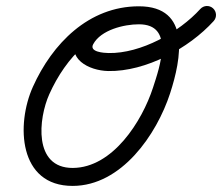

<svg xmlns="http://www.w3.org/2000/svg" viewBox="-20 -591 740 640"><path d="M443 -570C443 -570 443 -570 443 -570C275.6 -570 154.2 -445.4 89.6 -301.5C33.5 -176.6 41.3 29.3 222.6 28.7C385 28.3 502.2 -142.4 547 -279.9C584.3 -394.6 617.9 -570 443 -570C369.4 -570 274.4 -540.5 237.7 -471.7C196.9 -395.2 276.7 -355.5 340.8 -354.2C465.5 -351.8 610 -429.9 692.3 -520.9C703.4 -533.2 702.4 -552.1 690.1 -563.3C677.8 -574.4 658.9 -573.4 647.7 -561.1C577.3 -483.2 449.2 -412.1 342 -414.2C326.9 -414.5 276.7 -417.3 290.6 -443.5C316.1 -491.2 393 -510 443 -510C562.2 -510 513 -369.4 489.9 -298.5C453.9 -187.8 356.3 -31.7 222.4 -31.2C90.5 -30.9 108 -196.2 144.3 -276.9C199 -398.7 300.1 -510 443 -510C459.6 -510 473 -523.4 473 -540C473 -556.6 459.6 -570 443 -570Z"/></svg>

Font: FRB American Cursive
Style: Bold Italic
Weight: 700
Italic angle: -25°
Version: Version 2.0;Modular Font Editor K font №1